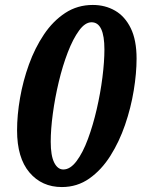

<svg xmlns="http://www.w3.org/2000/svg" viewBox="-20 -745 572 776"><path d="M230 11Q149 11 99 -48Q49 -107 49 -218Q49 -280 61 -349Q73 -418 97 -484.5Q121 -551 157.5 -605.5Q194 -660 243.5 -692.5Q293 -725 355 -725Q405 -725 445 -702Q485 -679 508.5 -631Q532 -583 532 -508Q532 -449 520.5 -379Q509 -309 485.5 -240.5Q462 -172 426 -115Q390 -58 341 -23.5Q292 11 230 11ZM236 -60Q264 -60 289.5 -94Q315 -128 335.5 -183.5Q356 -239 371 -304Q386 -369 394 -432.5Q402 -496 402 -545Q402 -655 350 -655Q324 -655 299.5 -621.5Q275 -588 254 -533.5Q233 -479 217.5 -414Q202 -349 193.5 -285.5Q185 -222 185 -172Q185 -116 199 -88Q213 -60 236 -60Z"/></svg>

Font: Noto Serif Tamil Condensed ExtraBold
Style: Italic
Weight: 800
Width: 3
Italic angle: -12°
Designer: Indian Type Foundry, Tom Grace, and the Monotype Design Team
Foundry: Monotype Imaging Inc.
Version: Version 2.003; ttfautohint (v1.8.4.7-5d5b)